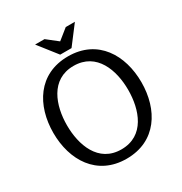

<svg xmlns="http://www.w3.org/2000/svg" viewBox="-207 -1057 1152 1218"><g transform="rotate(-30 368.5 -448.0)"><path d="M374 -845 295 -907H226L332 -772H415L517 -906H450ZM368 11C586 11 691 -163 691 -363C691 -562 587 -738 369 -738C150 -738 46 -563 46 -363C46 -164 151 11 368 11ZM369 -57C200 -57 145 -219 145 -362C145 -505 200 -668 369 -668C538 -668 594 -507 594 -363C594 -219 539 -57 369 -57Z"/></g></svg>

Font: Rosario
Style: Regular
Weight: 400
Designer: Hector Gatti
Foundry: Omnibus Type
Version: Version 1.100